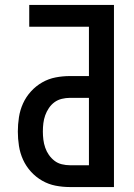

<svg xmlns="http://www.w3.org/2000/svg" viewBox="-20 -755 540 775"><path d="M262 0Q233 0 204.5 -5.5Q176 -11 150.5 -25.5Q125 -40 105 -62Q85 -84 73 -110.5Q61 -137 56.5 -166Q52 -195 52 -224Q52 -253 56.5 -282Q61 -311 73 -337.5Q85 -364 105 -386Q125 -408 150.5 -422.5Q176 -437 204.5 -442.5Q233 -448 262 -448H339V-647H98V-735H440V0ZM262 -88H339V-360H262Q246 -360 229.5 -356Q213 -352 200 -342.5Q187 -333 177.5 -319Q168 -305 162.5 -289.5Q157 -274 155 -257.5Q153 -241 153 -224Q153 -208 155 -191.5Q157 -175 162.5 -159Q168 -143 177.5 -129.5Q187 -116 200 -106Q213 -96 229.5 -92Q246 -88 262 -88Z"/></svg>

Font: Iosevka Custom Semibold
Style: Regular
Weight: 600
Designer: Belleve Invis
Foundry: Belleve Invis
Version: Version 27.0.2; ttfautohint (v1.8.4)